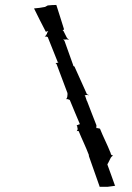

<svg xmlns="http://www.w3.org/2000/svg" viewBox="-20 -677 532 776"><path d="M118 -642C133 -611 149 -580 165 -549C168 -549 172 -550 175 -552C173 -549 171 -545 170 -543V-541C168 -537 164 -531 161 -530L162 -529C164 -530 170 -529 173 -527L213 -427C214 -426 215 -425 217 -425C213 -424 209 -422 205 -422V-421C206 -421 208 -419 209 -417L253 -300L252 -299L253 -298L252 -287C252 -284 249 -278 248 -277V-276C252 -278 259 -274 262 -273C275 -240 290 -207 303 -175C299 -175 295 -171 290 -171V-170C291 -170 292 -167 292 -166L294 -155C294 -153 291 -148 290 -147H291C292 -148 296 -148 298 -147C311 -115 327 -83 339 -51C339 -50 339 -45 340 -44L383 78L382 79L384 78H415C425 77 435 75 445 74C435 44 424 17 414 -12C414 -14 416 -16 417 -18L428 -40C429 -42 434 -47 436 -47L437 -48C435 -48 430 -51 428 -53L429 -54C428 -55 426 -59 427 -60L426 -61C414 -92 397 -124 384 -157L375 -159C374 -159 370 -160 369 -159C369 -161 370 -163 370 -165L369 -167L370 -170C358 -202 344 -235 332 -268L331 -269L330 -272L325 -287C324 -288 323 -290 322 -292C324 -292 327 -292 329 -293C332 -293 336 -293 339 -292V-293C337 -293 333 -295 331 -297L281 -408C280 -408 278 -410 277 -410C276 -411 276 -412 276 -413L241 -511C239 -514 237 -517 235 -518C238 -517 242 -517 245 -517L246 -518C250 -518 255 -517 258 -516V-517C256 -518 252 -522 250 -525L237 -551C236 -552 235 -554 233 -555C235 -556 238 -557 239 -558C228 -591 219 -624 208 -656L207 -657C196 -657 184 -656 173 -655L162 -649C148 -646 131 -644 118 -643ZM445 74H446L445 75Z"/></svg>

Font: Charger Mayhem
Style: Obl
Weight: 400
Designer: Jasper
Foundry: Cannot Into Space Fonts
Version: Version 0.98